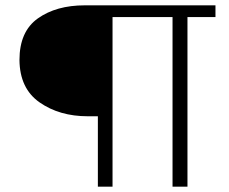

<svg xmlns="http://www.w3.org/2000/svg" viewBox="-20 -700 859 720"><path d="M347 0V-264H309Q203 -264 128.5 -316Q54 -368 53 -475Q53 -582 122 -631Q191 -680 298 -680H788V-636H683V0H627V-636H402V0Z"/></svg>

Font: Palanquin ExtraLight
Style: Regular
Weight: 275
Designer: Pria Ravichandran
Version: Version 1.001